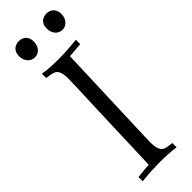

<svg xmlns="http://www.w3.org/2000/svg" viewBox="-287 -873 885 885"><g transform="rotate(-45 155.0 -430.5)"><path d="M29.8 -27.8Q42.5 -28.8 52.2 -29.8Q62 -30.8 70.3 -31.7Q78.6 -32.7 86.4 -33.2Q94.2 -33.7 103 -34.2Q105.5 -99.1 107.7 -162.6Q109.9 -226.1 111.8 -284.2Q113.8 -342.3 115.7 -392.6Q117.7 -442.9 119.1 -481.4Q120.6 -520 121.3 -544.9Q122.1 -569.8 122.1 -577.1Q122.1 -598.1 118.9 -611.3Q115.7 -624.5 109.6 -632.1Q103.5 -639.6 94.2 -642.8Q85 -646 73.2 -647.9L51.8 -650.9V-679.2Q62.5 -677.2 77.6 -675.3Q90.3 -673.8 108.6 -672.9Q127 -671.9 151.9 -671.9Q176.8 -671.9 206.8 -673.6Q236.8 -675.3 272.9 -679.2V-650.9Q260.3 -649.9 250.5 -648.9Q240.7 -647.9 232.7 -647.2Q224.6 -646.5 216.8 -646Q209 -645.5 200.2 -645Q197.8 -580.1 195.6 -516.4Q193.4 -452.6 191.2 -394.8Q189 -336.9 187.3 -286.4Q185.5 -235.8 184.1 -197.3Q182.6 -158.7 181.9 -133.8Q181.2 -108.9 181.2 -102.1Q181.2 -80.6 184.3 -67.4Q187.5 -54.2 193.6 -46.6Q199.7 -39.1 209 -35.6Q218.3 -32.2 230 -30.8L251 -27.8V0Q240.2 -1.5 225.1 -3.4Q212.4 -4.4 193.8 -5.6Q175.3 -6.8 150.9 -6.8Q126 -6.8 96.2 -5.4Q66.4 -3.9 29.8 0V-27.8ZM214.4 -811Q214.4 -824.2 218.5 -833.7Q222.7 -843.3 229.2 -849.1Q235.8 -855 244.6 -857.9Q253.4 -860.8 262.2 -860.8Q271 -860.8 279.8 -857.9Q288.6 -855 295.2 -849.1Q301.8 -843.3 305.9 -833.7Q310.1 -824.2 310.1 -811Q310.1 -786.1 296.4 -770.5Q282.7 -754.9 262.2 -754.9Q241.7 -754.9 228 -770.5Q214.4 -786.1 214.4 -811ZM34.2 -811Q34.2 -824.2 38.3 -833.7Q42.5 -843.3 49.3 -849.1Q56.2 -855 64.7 -857.9Q73.2 -860.8 82.5 -860.8Q91.3 -860.8 100.1 -857.9Q108.9 -855 115.5 -849.1Q122.1 -843.3 126.2 -833.7Q130.4 -824.2 130.4 -811Q130.4 -786.1 116.7 -770.5Q103 -754.9 82.5 -754.9Q62 -754.9 48.1 -770.5Q34.2 -786.1 34.2 -811Z"/></g></svg>

Font: Simonetta
Style: Regular
Weight: 400
Designer: Gayaneh Bagdasaryan
Foundry: BrownFox
Version: Version 1.001